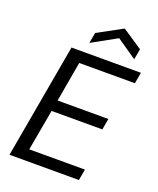

<svg xmlns="http://www.w3.org/2000/svg" viewBox="-163 -1004 906 1102"><g transform="rotate(20 289.5 -453.5)"><path d="M31 0 155 -700H579L567 -632H227L184 -387H494L482 -319H172L127 -68H467L455 0ZM242 -760 254 -825 405 -907 528 -825 516 -760 394 -844Z"/></g></svg>

Font: DM Sans 11pt
Style: Italic
Weight: 400
Italic angle: -10°
Version: Version 4.004;gftools[0.9.30]